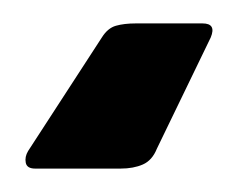

<svg xmlns="http://www.w3.org/2000/svg" viewBox="-20 -25 201 164"><path d="M10 119Q3 119 2 114Q1 109 4 104L67 7Q72 -1 79 -3Q86 -5 96 -5H153Q165 -5 160 7L114 102Q110 112 102 115.5Q94 119 83 119Z"/></svg>

Font: Zain ExtraBold
Style: Regular
Weight: 800
Designer: Zain,Boutros
Foundry: Mobile Telecommunications Company (Zain), 2024
Version: Version 1.50; ttfautohint (v1.8.4)